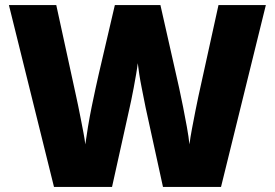

<svg xmlns="http://www.w3.org/2000/svg" viewBox="-20 -734 1079 754"><path d="M1024 -714 848 0H620L552 -311Q550 -320 546 -341Q542 -362 536.5 -389Q531 -416 527 -442Q523 -468 521 -486Q519 -468 514.5 -442Q510 -416 505 -389Q500 -362 495.5 -341Q491 -320 489 -311L420 0H192L15 -714H201L279 -356Q282 -343 287 -318.5Q292 -294 297.5 -266Q303 -238 308 -211.5Q313 -185 315 -167Q319 -197 325.5 -236Q332 -275 340 -314.5Q348 -354 355.5 -388Q363 -422 368 -444L431 -714H610L671 -444Q676 -423 683.5 -388.5Q691 -354 699 -314Q707 -274 714 -235Q721 -196 724 -167Q727 -192 734 -229Q741 -266 748 -301.5Q755 -337 759 -355L838 -714Z"/></svg>

Font: Noto Sans Gurmukhi UI Black
Style: Regular
Weight: 900
Designer: Jelle Bosma - Monotype Design Team
Foundry: Monotype Imaging Inc.
Version: Version 2.004; ttfautohint (v1.8.4.7-5d5b)